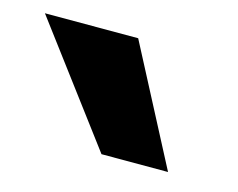

<svg xmlns="http://www.w3.org/2000/svg" viewBox="-188 -931 438 354"><g transform="rotate(15 31.5 -754.0)"><path d="M38 -866 155 -642H28L-140 -866Z"/></g></svg>

Font: Montserrat arm2 SemiBold
Style: Regular
Weight: 600
Designer: Julieta Ulanovsky
Foundry: Julieta Ulanovsky
Version: Version 6.000